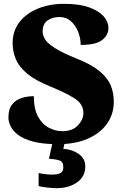

<svg xmlns="http://www.w3.org/2000/svg" viewBox="-20 -744 645 1004"><path d="M284 10Q203 10 152 -4Q101 -18 73 -40Q45 -62 34.5 -86Q24 -110 24 -129Q24 -174 43.5 -198Q63 -222 93 -231.5Q123 -241 157 -241Q157 -173 179.5 -133Q202 -93 236.5 -75.5Q271 -58 306 -58Q359 -58 387.5 -88.5Q416 -119 416 -153Q416 -201 368.5 -230.5Q321 -260 240 -293Q164 -324 122 -359Q80 -394 63 -434Q46 -474 46 -518Q46 -582 81.5 -628Q117 -674 178 -699Q239 -724 315 -724Q396 -724 447.5 -705Q499 -686 523 -657.5Q547 -629 547 -598Q547 -561 514.5 -535Q482 -509 402 -509Q402 -543 389 -576.5Q376 -610 351.5 -632.5Q327 -655 291 -655Q254 -655 228.5 -637Q203 -619 203 -579Q203 -559 216 -538Q229 -517 267.5 -492.5Q306 -468 380 -438Q456 -408 498.5 -373.5Q541 -339 558 -299.5Q575 -260 575 -212Q575 -147 539.5 -97Q504 -47 438.5 -18.5Q373 10 284 10ZM276 240Q260 240 230 237Q200 234 182 229V161Q220 169 250 169Q279 169 295 162Q311 155 311 130Q311 101 289.5 94.5Q268 88 236 86L257 -9H321L311 34Q360 38 393 62Q426 86 426 126Q426 179 383 209.5Q340 240 276 240Z"/></svg>

Font: Noto Serif Myanmar Black
Style: Regular
Weight: 900
Designer: Ben Mitchell and the Monotype Design Team
Foundry: Monotype Imaging Inc.
Version: Version 2.106; ttfautohint (v1.8.4.7-5d5b)